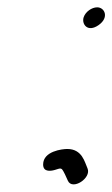

<svg xmlns="http://www.w3.org/2000/svg" viewBox="-20 -501 299 511"><path d="M139.6 -52.5C140.5 -52.5 142.3 -52.3 144.3 -51.2C149.8 -45.7 156.1 -29.6 160.6 -20.1C172.3 6.7 224.2 -27.1 212.9 -52.9C205.6 -68.5 199.2 -104.5 159 -104.5C146.1 -104.5 94.9 -98.9 94.8 -63.3C94.7 -41 118.1 -46.2 127.5 -49.2C133.7 -51.2 137.9 -52.5 139.6 -52.5ZM242.7 -434.4C271.3 -454.6 258.6 -481.5 238.7 -481.5C224.2 -481.5 207.5 -469.8 202.6 -454.9C196.8 -436.9 213.1 -413.5 242.7 -434.4Z"/></svg>

Font: Take Off
Style: Moose
Weight: 400
Foundry: Cannot Into Space Fonts
Version: Version 0.89